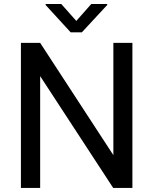

<svg xmlns="http://www.w3.org/2000/svg" viewBox="-20 -921 753 941"><path d="M82.5 0ZM628.9 0H534.7L176.8 -547.9V0H82.5V-710.9H176.8L535.6 -160.6V-710.9H628.9ZM354 -818.4 427.2 -901.4H505.4V-896.5L381.3 -762.7H326.2L203.6 -896.5V-901.4H280.3Z"/></svg>

Font: Roboto
Style: Regular
Weight: 400
Designer: Google
Version: Version 2.134; 2016; ttfautohint (v1.6)